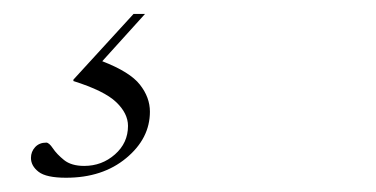

<svg xmlns="http://www.w3.org/2000/svg" viewBox="-20 -23 540 276"><path d="M75 232.5Q46.5 232.5 35.5 224Q24.5 215.5 24.5 204Q24.5 195 30.5 188.5Q36.5 182 46.5 182Q50.5 182 56 190.2Q61.5 198.5 72 207Q82.5 215.5 101 215.5Q126.5 215.5 145.2 199Q164 182.5 164 158Q164 140 147 123.8Q130 107.5 85.5 93.5V91.5L172 -3H188.5L127 65Q167 80.5 181.2 98.8Q195.5 117 195.5 137.5Q195.5 176 161.5 204.2Q127.5 232.5 75 232.5Z"/></svg>

Font: Newsreader Display Light
Style: Italic
Weight: 300
Italic angle: -17°
Designer: Hugues Gentile
Foundry: Production Type
Version: Version 1.001